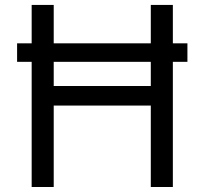

<svg xmlns="http://www.w3.org/2000/svg" viewBox="-20 -747 817 767"><path d="M728.7 -500H670.5V0H582.4V-325.3H194.6V0H106.5V-500H48.3V-573.9H106.5V-727.3H194.6V-573.9H582.4V-727.3H670.5V-573.9H728.7ZM194.6 -500V-403.4H582.4V-500Z"/></svg>

Font: Fast_Sans
Style: Regular
Weight: 400
Designer: Rasmus Andersson
Foundry: rsms
Version: Version 3.018;git-588b23468